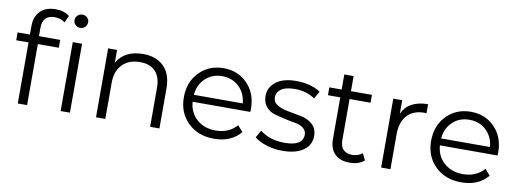

<svg xmlns="http://www.w3.org/2000/svg" viewBox="-60 -1092 3897 1443"><g transform="rotate(10 1888.5 -371.0)"><path d="M111 -591Q111 -663 152.5 -705Q194 -747 270 -747Q336 -747 375 -714L351 -661Q320 -687 273 -687Q180 -687 180 -588V-526H342V-466H182V0H111V-466H17V-526H111ZM422 -692Q422 -712 437 -727Q452 -742 474 -742Q496 -742 511 -727.5Q526 -713 526 -693Q526 -671 511 -656Q496 -641 474 -641Q452 -641 437 -656Q422 -671 422 -692ZM438 0V-526H509V0Z M976 -530Q1075 -530 1133.5 -472.5Q1192 -415 1192 -305V0H1121V-298Q1121 -380 1080 -423Q1039 -466 963 -466Q878 -466 828.5 -415.5Q779 -365 779 -276V0H708V-526H776V-429Q836 -530 976 -530Z M1608 5Q1486 5 1409 -70Q1332 -145 1332 -263Q1332 -380 1405 -455Q1478 -530 1589 -530Q1701 -530 1772.5 -455.5Q1844 -381 1844 -263Q1844 -260 1843.5 -252.5Q1843 -245 1843 -241H1403Q1409 -159 1466 -108.5Q1523 -58 1610 -58Q1711 -58 1771 -127L1811 -81Q1739 5 1608 5ZM1403 -294H1776Q1769 -372 1717.5 -420.5Q1666 -469 1589 -469Q1513 -469 1461.5 -420.5Q1410 -372 1403 -294Z M2130 5Q2066 5 2007.5 -13.5Q1949 -32 1916 -60L1948 -116Q2023 -57 2135 -57Q2276 -57 2276 -143Q2276 -175 2250.5 -194Q2225 -213 2187.5 -219Q2150 -225 2105.5 -235Q2061 -245 2023.5 -256.5Q1986 -268 1960.5 -299.5Q1935 -331 1935 -380Q1935 -446 1990 -488Q2045 -530 2143 -530Q2257 -530 2329 -481L2298 -424Q2233 -469 2143 -469Q2075 -469 2040.5 -445Q2006 -421 2006 -382Q2006 -343 2041 -323Q2076 -303 2126 -294.5Q2176 -286 2226.5 -275.5Q2277 -265 2312 -233Q2347 -201 2347 -145Q2347 -76 2289.5 -35.5Q2232 5 2130 5Z M2644 5Q2570 5 2530 -35Q2490 -75 2490 -148V-466H2396V-526H2490V-641H2561V-526H2721V-466H2561V-152Q2561 -105 2584.5 -80.5Q2608 -56 2652 -56Q2700 -56 2730 -83L2755 -32Q2714 5 2644 5Z M2884 0V-526H2952V-423Q3002 -530 3149 -530V-461Q3146 -461 3140 -461.5Q3134 -462 3132 -462Q3049 -462 3002 -411Q2955 -360 2955 -268V0Z M3495 5Q3373 5 3296 -70Q3219 -145 3219 -263Q3219 -380 3292 -455Q3365 -530 3476 -530Q3588 -530 3659.5 -455.5Q3731 -381 3731 -263Q3731 -260 3730.5 -252.5Q3730 -245 3730 -241H3290Q3296 -159 3353 -108.5Q3410 -58 3497 -58Q3598 -58 3658 -127L3698 -81Q3626 5 3495 5ZM3290 -294H3663Q3656 -372 3604.5 -420.5Q3553 -469 3476 -469Q3400 -469 3348.5 -420.5Q3297 -372 3290 -294Z"/></g></svg>

Font: Belfius21
Style: Regular
Weight: 400
Designer: Montserrat's base design by Julieta Ulanovsky, modified by Coast SPRL for Belfius Bank NV.
Foundry: Montserrat's base design by Julieta Ulanovsky, modified by Coast SPRL for Belfius Bank NV.
Version: Version 2.000;FEAKit 1.0